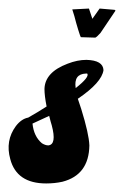

<svg xmlns="http://www.w3.org/2000/svg" viewBox="-35 -425 290 449"><path d="M235 -400Q235 -400 200 -348Q192 -339 188 -337L155 -338H154Q153 -339 148 -355Q143 -371 139 -387L134 -403L173 -405L181 -381L198 -405Q198 -405 233 -402Q235 -401 235 -400ZM167 -285Q206 -284 207 -261Q203 -232 147 -194Q150 -186 155 -170Q173 -112 174 -85Q173 -16 111 0Q93 4 73 4Q4 4 -11 -53Q-23 -96 2 -130Q15 -147 31 -150Q54 -163 74 -176Q69 -201 69 -217Q70 -256 123 -276Q146 -285 167 -285ZM166 -253Q137 -252 142 -219Q175 -245 169 -253Q167 -253 166 -253ZM80 -154Q59 -144 41 -136Q44 -106 63 -90Q71 -85 78 -85Q98 -87 86 -132Q84 -138 80 -154Z"/></svg>

Font: Sagha
Style: Regular
Weight: 400
Designer: MUHAMMAD YONI
Version: Version 001.000